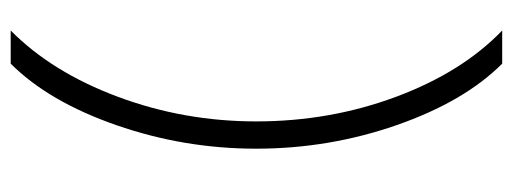

<svg xmlns="http://www.w3.org/2000/svg" viewBox="-320 -459 959 359"><g transform="rotate(-90 159.5 -279.5)"><path d="M61 -280Q61 -415 105 -541.5Q149 -668 220 -739H282Q204 -662 158 -538.5Q112 -415 112 -280Q112 -142 158 -18.5Q204 105 282 180H220Q149 109 105 -17.5Q61 -144 61 -280Z"/></g></svg>

Font: Metropolitano Light
Style: Regular
Weight: 300
Designer: Fonts by Alex Slobzheninov & Chris M. Simpson / Changes by Cristiano Sobral
Foundry: Fonts by Alex Slobzheninov & Chris M. Simpson / Changes by Cristiano Sobral
Version: Version 1.00;August 30, 2020;FontCreator 13.0.0.2681 64-bit